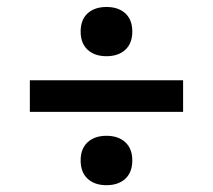

<svg xmlns="http://www.w3.org/2000/svg" viewBox="-20 -534 610 550"><path d="M285 -514Q319 -514 339 -495.8Q359 -477.5 359 -443.5Q359 -410 339 -391.5Q319 -373 285 -373Q251 -373 231 -391.5Q211 -410 211 -443.5Q211 -477.5 231 -495.8Q251 -514 285 -514ZM65.5 -304H504.5V-213.5H65.5ZM285 -145Q319 -145 339 -126.5Q359 -108 359 -74.5Q359 -40.5 339 -22Q319 -3.5 285 -3.5Q251 -3.5 231 -22Q211 -40.5 211 -74.5Q211 -108 231 -126.5Q251 -145 285 -145Z"/></svg>

Font: Newsreader Caption Medium
Style: Regular
Weight: 500
Designer: Hugues Gentile
Foundry: Production Type
Version: Version 1.001